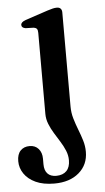

<svg xmlns="http://www.w3.org/2000/svg" viewBox="-72 -510 426 780"><g transform="rotate(-5 141.0 -120.5)"><path d="M210.5 -71Q210.5 -45.5 217.5 -21.8Q224.5 2 233.5 25Q242.5 48 249.5 70.8Q256.5 93.5 256.5 117.5Q256.5 170 218.8 202.5Q181 235 118 235Q73 235 42.2 220.8Q11.5 206.5 -4.5 183Q-20.5 159.5 -20.5 132Q-20.5 103.5 -6.5 89Q7.5 74.5 30.5 74.5Q53.5 74.5 67 90Q80.5 105.5 80.5 130.5V153Q80.5 178 92.8 191.2Q105 204.5 129 204.5Q156 204 170.5 189Q185 174 185 145.5Q185 125.5 177 106.2Q169 87 157.2 68.2Q145.5 49.5 133.8 30.5Q122 11.5 114 -8.8Q106 -29 106 -50V-380.5Q106 -392 102.2 -396.8Q98.5 -401.5 90 -403L56 -404Q48 -405.5 44 -409Q40 -412.5 40 -418.5Q40 -430 59.5 -437L151 -467.5Q165 -472 173.5 -474Q182 -476 190 -476Q200 -476 205.2 -470.5Q210.5 -465 210.5 -455Z"/></g></svg>

Font: Fraunces 11pt
Style: Regular
Weight: 400
Version: Version 1.000;[b76b70a41]